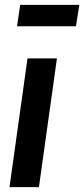

<svg xmlns="http://www.w3.org/2000/svg" viewBox="-20 -769 346 789"><path d="M214 -529 140 0H19L93 -529ZM292 -661H50L63 -749H306Z"/></svg>

Font: Fira Sans Extra Condensed Medium
Style: Italic
Weight: 500
Width: 3
Italic angle: -8°
Designer: Carrois Corporate & Edenspiekermann AG
Foundry: Carrois Corporate GbR & Edenspiekermann AG
Version: Version 4.203